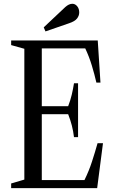

<svg xmlns="http://www.w3.org/2000/svg" viewBox="-20 -970 592 990"><path d="M37.5 0V-24L105.5 -44V-718.5L37.5 -737.5V-761.5H484L498 -544H477Q467.5 -586 453.5 -632.2Q439.5 -678.5 419.5 -720.5H195.5V-422.5H331.5Q343 -452 350 -481.8Q357 -511.5 361.5 -540.5H382.5V-263H361.5Q358 -293 350.5 -322.5Q343 -352 331.5 -381H195.5V-41.5H415.5Q439 -89.5 454.2 -136.5Q469.5 -183.5 483 -231.5H511L481 0ZM214.5 -808 205.5 -829 316.5 -933.5Q335.5 -950.5 353 -950.5Q367.5 -950.5 378 -937.8Q388.5 -925 388.5 -906Q388.5 -889 377.2 -874.5Q366 -860 336 -850Z"/></svg>

Font: Libre Caslon Condensed
Style: Regular
Weight: 400
Designer: Pablo Impallari, Rodrigo Fuenzalida, Katja Schimmel, Ertekin Erdin
Foundry: Pablo Impallari, Rodrigo Fuenzalida
Version: Version 2.000; ttfautohint (v1.8.4.7-5d5b);gftools[0.9.33]